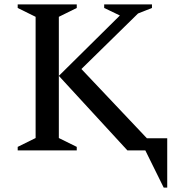

<svg xmlns="http://www.w3.org/2000/svg" viewBox="-20 -680 781 868"><path d="M60 0V-16L141 -56V-604L60 -644V-660H327V-644L246 -604V-56L327 -16V0ZM246 -337 522 -610 451 -644V-660H667V-644L604 -619L348 -368L644 -55H736V168H720L637 0H556Z"/></svg>

Font: Spectral SC Medium
Style: Regular
Weight: 500
Designer: Jean-Baptiste Levee
Foundry: Production Type
Version: Version 2.001